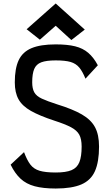

<svg xmlns="http://www.w3.org/2000/svg" viewBox="-20 -1069 640 1103"><path d="M300 14Q228 14 179.5 1Q131 -12 98.5 -42Q66 -72 41 -123L118 -195Q135 -149 154.5 -123.5Q174 -98 207.5 -88Q241 -78 300 -78Q359 -78 391 -91.5Q423 -105 436 -137.5Q449 -170 449 -227Q449 -270 435.5 -295Q422 -320 388 -338Q354 -356 292 -376Q207 -404 157.5 -432Q108 -460 86.5 -498.5Q65 -537 65 -596Q65 -676 87.5 -723.5Q110 -771 161.5 -792.5Q213 -814 300 -814Q367 -814 411.5 -803Q456 -792 487 -765.5Q518 -739 542 -694L471 -617Q454 -659 435 -681.5Q416 -704 385.5 -713Q355 -722 300 -722Q246 -722 217 -711Q188 -700 176.5 -672.5Q165 -645 165 -596Q165 -560 177 -538.5Q189 -517 220 -502.5Q251 -488 307 -470Q398 -442 450.5 -411.5Q503 -381 526 -338Q549 -295 549 -227Q549 -139 525.5 -86Q502 -33 447.5 -9.5Q393 14 300 14ZM390 -839 300 -921 209 -841 133 -901 300 -1049 467 -899Z"/></svg>

Font: Victor Mono Thin
Style: Regular
Weight: 100
Monospace: yes
Designer: Rune Bjørnerås
Version: Version 1.561;gftools[0.9.30]